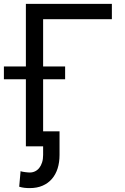

<svg xmlns="http://www.w3.org/2000/svg" viewBox="-44 -747 639 980"><path d="M527 -649.1H176.1V-407.7H288.4V-342.3H176.1V-76.7H259.9V44Q259.9 81.3 250.2 112.4Q240.4 143.5 221.2 165.8Q202.1 188.2 173.7 200.6Q145.2 213.1 108 213.1Q93 213.1 80.4 211.6Q67.8 210.2 54 206L61.1 126.4Q64.3 128.2 70.8 129.4Q77.4 130.7 84.5 131.6Q91.6 132.5 98.2 133Q104.8 133.5 108 133.5Q122.5 133.5 134.9 127.5Q147.4 121.4 156.4 110.1Q165.5 98.7 170.8 82Q176.1 65.3 176.1 44V0H88.1V-342.3H-24.1V-407.7H88.1V-727.3H527Z"/></svg>

Font: Interop
Style: Regular
Weight: 400
Designer: Rasmus Andersson, Google, Jang Haemin
Foundry: jhaemin
Version: Version 1.008